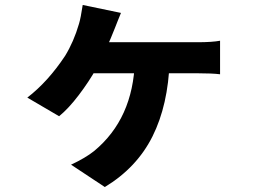

<svg xmlns="http://www.w3.org/2000/svg" viewBox="-20 -651 1040 773"><path d="M454 -567 443 -539Q427 -498 406 -451.5Q385 -405 369 -377Q338 -322 297 -268Q256 -214 218 -183L90 -258Q173 -322 242 -426Q277 -483 298 -555Q305 -578 313 -631L467 -599ZM389 -481H470H563H655H731H775Q834 -481 866 -487V-352Q834 -356 775 -356H731H654H562H467H384H327L335 -481ZM402 102 266 12Q324 -15 359 -43Q516 -173 523 -406H663Q657 -228 594 -102Q531 24 402 102Z"/></svg>

Font: Merged Yaku Han JP ExtraBold
Style: Regular
Weight: 800
Designer: Ryoko NISHIZUKA 西塚涼子 (kana, bopomofo & ideographs); Paul D. Hunt (Latin, Greek & Cyrillic); Sandoll Communications 산돌커뮤니
Foundry: Adobe
Version: Version 2.004